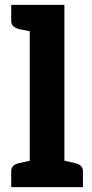

<svg xmlns="http://www.w3.org/2000/svg" viewBox="-20 -767 379 787"><path d="M102 0V-747H244V0ZM26 0V-65Q26 -80 35.5 -88Q45 -96 61 -99L111 -110L124 0ZM222 0 235 -110 285 -99Q301 -96 310.5 -88Q320 -80 320 -65V0ZM124 -747 111 -637 61 -647Q45 -651 35.5 -658.5Q26 -666 26 -682V-747Z"/></svg>

Font: Aleo ExtraBold
Style: Regular
Weight: 800
Designer: Alessio Laiso
Foundry: Alessio Laiso
Version: Version 2.001;gftools[0.9.29]